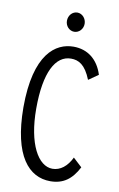

<svg xmlns="http://www.w3.org/2000/svg" viewBox="-90 -838 554 897"><g transform="rotate(10 187.5 -389.0)"><path d="M203 -697C226 -697 245 -717 245 -742C245 -767 226 -788 203 -788C179 -788 161 -767 161 -742C161 -717 180 -697 203 -697ZM214 10C275 10 315 -19 346 -79L304 -118C283 -74 251 -49 214 -49C146 -49 91 -146 91 -313C91 -486 138 -571 211 -571C247 -571 279 -555 306 -487L352 -519C330 -589 280 -628 213 -628C129 -628 31 -563 31 -308C32 -77 113 10 214 10Z"/></g></svg>

Font: Inconsolata Condensed Thin
Style: Regular
Weight: 100
Width: 3
Monospace: yes
Designer: Raph Levien, Cyreal, Brenton Simpson
Foundry: Raph Levien, Cyreal, Google
Version: Version 3.100